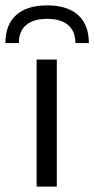

<svg xmlns="http://www.w3.org/2000/svg" viewBox="-64 -693 350 713"><path d="M147 -472V0H72V-472ZM111 -623Q60 -623 33 -600Q6 -577 6 -533H-44Q-44 -601 -4 -637Q36 -673 111 -673Q186 -673 226 -637Q266 -601 266 -533H216Q216 -577 189 -600Q162 -623 111 -623Z"/></svg>

Font: Madhuban Light
Style: Regular
Weight: 300
Designer: jaikishan Patel
Foundry: MagicType
Version: Version 1.000